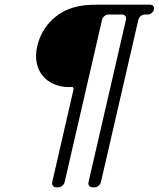

<svg xmlns="http://www.w3.org/2000/svg" viewBox="-20 -687 678 820"><path d="M276 -315 287 -316C292 -316 295 -311 294 -305L203 91C200 103 208 113 220 113H229C241 113 253 103 256 91L416 -603C419 -615 431 -625 443 -625H501C513 -625 521 -615 518 -603L358 91C355 103 363 113 375 113H384C396 113 408 103 411 91L571 -603C574 -615 586 -625 598 -625H611C623 -625 634 -634 637 -646C640 -658 633 -667 621 -667H400C373 -667 349 -666 325 -662C229 -647 160 -579 139 -490C115 -385 180 -315 276 -315Z"/></svg>

Font: DIN Rundschrift
Style: EngKursiv
Weight: 400
Width: 3
Version: Version 1.027